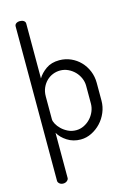

<svg xmlns="http://www.w3.org/2000/svg" viewBox="-145 -833 775 1136"><g transform="rotate(-15 242.5 -265.5)"><path d="M96 -763Q110 -763 119.5 -756.5Q129 -750 129 -739V-403Q146 -432 179 -455.5Q212 -479 261 -479Q298 -479 331 -464.5Q364 -450 388.5 -424.5Q413 -399 427 -365Q441 -331 441 -292V-183Q441 -146 426.5 -111.5Q412 -77 387.5 -51Q363 -25 331 -9Q299 7 264 7Q218 7 182 -16Q146 -39 129 -70V207Q129 216 119.5 224Q110 232 96 232Q82 232 73 224Q64 216 64 207V-739Q64 -750 73 -756.5Q82 -763 96 -763ZM376 -292Q376 -316 366 -339Q356 -362 339 -379.5Q322 -397 299 -408Q276 -419 250 -419Q227 -419 205.5 -410.5Q184 -402 167 -385.5Q150 -369 139.5 -345.5Q129 -322 129 -292V-152Q129 -141 138 -124Q147 -107 163.5 -91Q180 -75 202.5 -64Q225 -53 252 -53Q277 -53 299.5 -64Q322 -75 339 -93Q356 -111 366 -134.5Q376 -158 376 -183Z"/></g></svg>

Font: Dosis
Style: Book
Weight: 400
Designer: EdgarTolentino, PabloImpallari, IginoMarini
Foundry: EdgarTolentino, PabloImpallari, IginoMarini
Version: Version 1.007